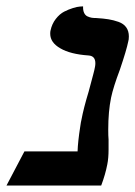

<svg xmlns="http://www.w3.org/2000/svg" viewBox="-25 -576 420 596"><path d="M319.8 -272.9Q311 -230 311 -173.8Q311 -152.8 312 -143.1V-111.8Q312 -85 308.1 -65.9Q302.2 -34.7 289.1 0H-4.9L50.8 -106H215.8Q216.8 -136.7 224.1 -183.1Q226.1 -197.8 228 -205.1Q234.4 -239.7 250 -291L256.8 -316.4L264.6 -345.7Q268.1 -358.4 270 -369.1Q271 -374 271 -379.9Q271 -402.3 250 -403.8Q193.4 -407.7 162.6 -425.8Q130.9 -443.8 130.9 -471.2Q130.9 -478 131.8 -481Q136.2 -502 148.2 -517.3Q160.2 -532.7 174.1 -539.8Q188 -546.9 201.4 -551Q214.8 -555.2 223.6 -555.7L232.9 -556.2Q232.4 -543.9 236.1 -536.1Q239.7 -528.3 246.6 -525.1Q253.4 -522 259.3 -521Q265.1 -520 273.9 -520Q296.4 -518.6 311.8 -516.1Q327.1 -513.7 343 -508.1Q358.9 -502.4 366.9 -491Q375 -479.5 375 -462.9Q375 -452.6 373 -446.8Q367.7 -420.4 347.2 -359.9Q326.7 -305.7 319.8 -272.9Z"/></svg>

Font: Linux Libertine G
Style: Semibold Italic
Weight: 600
Italic angle: -11.5°
Designer: Philipp H. Poll
Foundry: Philipp H. Poll
Version: Version 5.1.1